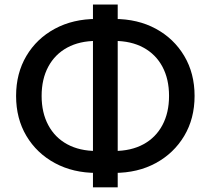

<svg xmlns="http://www.w3.org/2000/svg" viewBox="-20 -780 914 833"><path d="M398.9 -29.8Q296.9 -29.8 218 -72.5Q139.2 -115.2 94.5 -190.4Q49.8 -265.6 49.8 -363.8Q49.8 -461.9 94.5 -537.4Q139.2 -612.8 218 -655.3Q296.9 -697.8 398.9 -697.8H475.1Q577.6 -697.8 656 -655.3Q734.4 -612.8 779.3 -537.4Q824.2 -461.9 824.2 -363.8Q824.2 -265.6 779.3 -190.4Q734.4 -115.2 656 -72.5Q577.6 -29.8 475.1 -29.8ZM398.9 -125H475.1Q548.8 -125 602.3 -154.1Q655.8 -183.1 684.6 -237.1Q713.4 -291 713.4 -363.8Q713.4 -437 684.6 -490.7Q655.8 -544.4 602.3 -573.5Q548.8 -602.5 475.1 -602.5H398.9Q325.2 -602.5 271.7 -573.5Q218.3 -544.4 189.5 -490.7Q160.6 -437 160.6 -363.8Q160.6 -291 189.5 -237.1Q218.3 -183.1 271.7 -154.1Q325.2 -125 398.9 -125ZM383.3 32.7V-760.3H490.7V32.7Z"/></svg>

Font: Inter 20pt Medium
Style: Regular
Weight: 500
Version: Version 4.001;git-66647c0bb